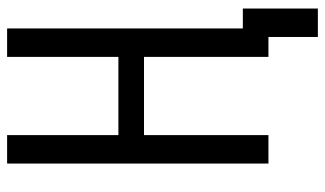

<svg xmlns="http://www.w3.org/2000/svg" viewBox="-207 -568 914 540"><g transform="rotate(-90 250.0 -298.0)"><path d="M416 139V0H360V-350H140V0H60V-735H140V-422H360V-735H440V-72H496V139Z"/></g></svg>

Font: Iosevka SS08
Style: Regular
Weight: 400
Monospace: yes
Designer: Belleve Invis
Foundry: Belleve Invis
Version: 2.1.0; ttfautohint (v1.8.2)